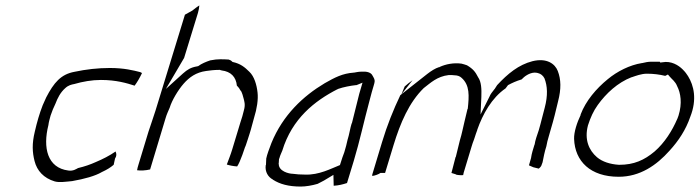

<svg xmlns="http://www.w3.org/2000/svg" viewBox="-20 -687 2572 706"><path d="M137 -300C125 -269 116 -238 108 -203C97 -158 99 -127 107 -95C116 -59 141 -32 181 -20C198 -15 223 -19 245 -21C291 -29 330 -40 354 -54L355 -55H356C375 -64 386 -71 398 -81L403 -104C409 -113 409 -121 405 -130C382 -114 358 -102 332 -91C312 -82 292 -75 267 -69C261 -66 249 -57 231 -60C154 -70 137 -144 158 -227C159 -237 163 -251 166 -262C171 -277 177 -292 184 -306C192 -327 202 -347 220 -363C232 -374 243 -376 253 -378C284 -387 318 -393 351 -393C408 -393 447 -381 475 -372C484 -384 494 -401 502 -418C501 -419 499 -421 495 -422C471 -428 437 -437 384 -437C340 -437 296 -432 254 -423C204 -414 178 -383 150 -329C147 -322 142 -311 137 -300Z M489 -81C487 -74 485 -68 484 -61C496 -59 516 -60 532 -64L589 -253C593 -267 599 -279 604 -291C612 -318 635 -356 655 -379C676 -403 701 -421 738 -426C752 -428 768 -430 785 -430H789L791 -429C791 -429 793 -429 795 -428C829 -424 848 -404 851 -372C853 -370 856 -367 859 -363L865 -353H866C870 -346 874 -333 876 -324C878 -315 883 -303 877 -282C874 -268 869 -252 864 -237L834 -138C828 -118 821 -101 814 -82C823 -79 837 -76 852 -75C857 -82 865 -100 871 -117L881 -146L882 -148L884 -153C889 -167 893 -181 898 -196C904 -214 908 -233 914 -253C925 -288 930 -322 927 -347C924 -375 915 -406 897 -423C880 -440 864 -453 836 -459L834 -460C831 -464 825 -467 821 -468C810 -469 799 -469 789 -469C777 -469 770 -468 753 -465C738 -460 721 -453 709 -444L705 -443C681 -439 669 -431 653 -417L590 -360L657 -474L708 -640C711 -650 712 -658 713 -667C703 -661 695 -654 687 -648L660 -633L552 -281C544 -255 533 -225 526 -203Z M959 -104C959 -96 958 -89 958 -81L957 -79C954 -55 966 -36 983 -27L984 -26C1009 -10 1041 -1 1086 -1C1104 -1 1128 -5 1148 -11C1155 -15 1164 -19 1171 -23L1206 -44L1207 -4C1225 -5 1241 -9 1256 -14L1281 -96C1303 -169 1318 -240 1338 -314L1347 -348C1359 -392 1363 -387 1348 -412C1337 -428 1308 -423 1300 -423C1297 -423 1289 -421 1282 -420H1281C1239 -417 1211 -402 1174 -381C1095 -334 1020 -264 978 -161C970 -140 962 -119 959 -104ZM1006 -103 1007 -104C1010 -117 1017 -129 1018 -133C1054 -251 1137 -316 1221 -359H1222L1223 -360C1243 -367 1270 -372 1289 -374H1291L1313 -383L1301 -342C1292 -305 1283 -271 1274 -234L1273 -233C1268 -218 1264 -191 1258 -173C1255 -159 1251 -143 1246 -127L1239 -108L1230 -80C1197 -67 1153 -43 1102 -45C1086 -45 1069 -46 1056 -48C1043 -48 1004 -57 1005 -85L1004 -86L1005 -87C1006 -93 1005 -98 1006 -103Z M1350 -49C1349 -46 1348 -43 1349 -40C1358 -41 1372 -46 1379 -51H1396L1427 -153C1452 -235 1484 -310 1538 -363C1563 -382 1587 -406 1630 -411H1641C1644 -411 1645 -411 1653 -410C1661 -410 1671 -407 1677 -401C1708 -374 1705 -334 1700 -287L1699 -286L1688 -240C1682 -216 1679 -197 1671 -171C1666 -151 1661 -130 1656 -110L1655 -109C1652 -98 1650 -89 1647 -78C1645 -70 1643 -62 1640 -51L1656 -46L1657 -45C1659 -44 1672 -42 1683 -43C1684 -45 1684 -49 1685 -52L1714 -148C1717 -157 1719 -165 1723 -174L1725 -180C1728 -191 1732 -200 1735 -209V-210C1755 -267 1788 -327 1839 -362L1848 -374C1863 -382 1878 -389 1898 -395C1908 -406 1926 -419 1945 -420C1945 -420 1954 -420 1959 -418C1968 -416 1977 -409 1982 -399C1993 -371 1995 -336 1983 -291C1975 -263 1970 -238 1961 -208L1952 -181C1949 -171 1947 -164 1946 -156L1945 -154C1940 -138 1935 -122 1933 -108V-107L1925 -79C1930 -77 1934 -75 1941 -72L1961 -67C1965 -70 1971 -76 1972 -82L1975 -90C1978 -106 1983 -131 1989 -149C1991 -160 1994 -174 1998 -186L2006 -214C2016 -247 2024 -280 2032 -314C2044 -360 2043 -395 2031 -426C2021 -452 1991 -475 1938 -462C1887 -449 1847 -416 1808 -374L1799 -360L1798 -359C1790 -349 1783 -340 1780 -332L1747 -266L1750 -331C1751 -360 1750 -386 1738 -403C1728 -423 1719 -434 1697 -447C1691 -449 1682 -452 1677 -453C1648 -457 1619 -451 1597 -441L1596 -440H1594C1581 -436 1565 -426 1551 -415L1452 -337C1427 -285 1403 -225 1385 -165ZM1456 -340 1497 -392C1487 -385 1478 -378 1468 -369Z M2115 -264C2102 -237 2090 -201 2091 -176C2094 -94 2151 -37 2255 -37C2333 -37 2394 -79 2442 -133C2475 -169 2502 -210 2518 -257C2544 -322 2531 -373 2510 -407C2504 -416 2501 -421 2490 -432C2475 -447 2448 -464 2416 -458L2408 -457L2406 -460H2373C2364 -460 2353 -458 2341 -455H2340C2296 -448 2250 -425 2215 -396C2172 -361 2134 -316 2115 -266ZM2142 -226C2151 -254 2162 -279 2178 -301C2209 -344 2251 -383 2302 -403H2303C2318 -408 2338 -416 2359 -416C2383 -416 2406 -413 2426 -408L2436 -413L2442 -406C2451 -395 2463 -388 2470 -370C2483 -345 2489 -307 2475 -262C2473 -256 2471 -251 2471 -251L2470 -249C2452 -207 2424 -162 2387 -130C2349 -98 2311 -81 2257 -81H2256C2224 -83 2195 -92 2175 -109C2146 -134 2128 -173 2142 -226Z"/></svg>

Font: SolarCharger
Style: 152
Weight: 100
Designer: Mew Too
Foundry: Cannot Into Space Fonts/KineticPlasma Fonts
Version: Version 1.100